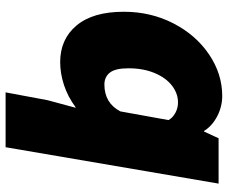

<svg xmlns="http://www.w3.org/2000/svg" viewBox="-84 -717 814 686"><g transform="rotate(-90 323.0 -374.0)"><path d="M198 -52H196L172 0H10L140 -761H336L308 -611L281 -511H283Q321 -539 362.5 -552.5Q404 -566 444 -566Q526 -566 575 -507.5Q624 -449 624 -339Q624 -242 582.5 -161.5Q541 -81 471.5 -34Q402 13 323 13Q285 13 250.5 -5Q216 -23 198 -52ZM422 -322Q422 -369 406.5 -388.5Q391 -408 364 -408Q298 -408 268 -351L237 -179Q245 -164 262.5 -154.5Q280 -145 300 -145Q332 -145 360 -166.5Q388 -188 405 -228.5Q422 -269 422 -322Z"/></g></svg>

Font: Nebula Sans Black
Style: Regular
Weight: 900
Italic angle: -9°
Designer: Paul D. Hunt for Adobe (as Source Sans)
Foundry: Nebula Entertainment & Broadcasting LLC
Version: Version 1.010